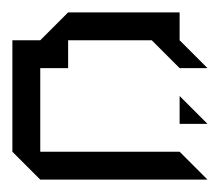

<svg xmlns="http://www.w3.org/2000/svg" viewBox="-20 -290 355 310"><path d="M270 -90V-135L315 -90ZM0 -45V-225H45L90 -270H270V-225L315 -180H270L225 -225H90V-180H45V-45H270L315 0H45Z"/></svg>

Font: Rubik Iso
Style: Regular
Weight: 400
Designer: Hubert and Fischer, NaN
Foundry: Hubert and Fischer, NaN
Version: Version 2.200